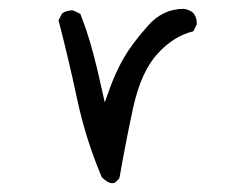

<svg xmlns="http://www.w3.org/2000/svg" viewBox="-20 -417 540 434"><path d="M210 -16.6Q223.6 -2.9 233.4 -2.9Q235.4 -2.9 238 -3.7Q240.7 -4.4 244.1 -7.8Q247.6 -11.2 250 -14.6Q263.7 -93.3 280.8 -172.9Q298.8 -254.9 336.4 -295.9Q373 -335.9 417 -346.2L424.3 -360.8Q424.8 -362.8 424.8 -363.8Q424.8 -364.7 424.6 -366.2Q424.3 -367.7 424.3 -369.9Q424.3 -372.1 423.8 -374Q423.3 -376 422.6 -377.7Q421.9 -379.4 420.9 -381.3Q419.4 -384.8 417 -387.7Q407.7 -395.5 395 -397Q348.1 -397 314.5 -358.9Q278.3 -318.4 259.3 -285.2Q240.2 -251.5 226.6 -212.9L216.8 -185.5L210.4 -213.9Q191.4 -301.8 173.8 -352.5Q168 -369.1 161.6 -385.7L146 -393.1Q144 -393.6 141.6 -393.6Q139.2 -393.6 135.3 -392.6Q127 -391.6 120.1 -386.2L112.3 -371.1Q135.3 -282.7 154.5 -192.4Q173.8 -102.1 210 -16.6Z"/></svg>

Font: NaikaiFont
Style: Light
Weight: 300
Version: Version 1.89